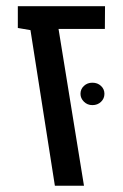

<svg xmlns="http://www.w3.org/2000/svg" viewBox="-20 -595 394 615"><path d="M155.8 0 77.6 -498.5 37.1 -505.4V-575.2H316.4L315.9 -502.4H167.5L249 0ZM275.9 -258.3Q259.8 -258.3 248.8 -269.3Q237.8 -280.3 237.8 -294.4Q237.8 -309.6 248.8 -319.8Q259.8 -330.1 275.9 -330.1Q292.5 -330.1 303.5 -319.8Q314.5 -309.6 314.5 -294.4Q314.5 -279.3 303.5 -268.8Q292.5 -258.3 275.9 -258.3Z"/></svg>

Font: Heebo
Style: Regular
Weight: 400
Designer: Oded Ezer
Foundry: Ezer Type House
Version: Version 3.100